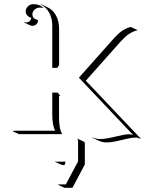

<svg xmlns="http://www.w3.org/2000/svg" viewBox="-20 -621 686 909"><path d="M240.7 144.8 241.2 142.8Q244.9 144.5 249 144.5H290.8L285.6 160.4L279.1 160.6Q274.4 160.6 262.6 155.5Q250.7 150.4 240.7 144.8ZM254.9 253.9 257.6 252H291.7L349.6 143.1V43.9Q349.6 39.1 345.2 36.9L345.9 35.2L376 49.1Q381.6 51.8 381.6 57.9V157.7L323 268.1H284.9ZM39.1 0 47.1 -2H241Q227.5 -29.3 227.5 -78.1V-182.6H253.4L265.4 -166.7H259.5V-64Q259.5 -40.3 262.6 -21.2Q265.6 -2.2 274.2 14.2L69.1 13.9ZM92.5 -515.4 92.8 -517.3Q98.1 -514.6 103.3 -514.6Q106.2 -514.6 109.6 -515.5Q113 -516.4 117.3 -518.6Q121.6 -520.8 124.5 -525.6Q127.4 -530.5 127.9 -537.4Q118.9 -538.3 110.2 -546.9Q101.6 -555.4 101.6 -566.4Q101.6 -581.1 112.4 -591.2Q123.3 -601.3 138.7 -601.3Q168 -601.3 186.3 -583Q178 -585 168.9 -585Q154.3 -585 143.8 -575.6Q133.3 -566.2 133.3 -552.5Q133.3 -542 142.3 -533.4L160.2 -525.1Q160.2 -514.2 152.6 -506.5Q145 -498.8 133.3 -498.8Q127.9 -498.8 122.6 -501.2ZM171.6 -599.9 174.3 -600.8 204.3 -586.9Q230.2 -574.7 245 -548Q259.8 -521.2 259.8 -484.4V-312.5L251 -299.8H227.5V-498Q227.5 -534.9 212.6 -561.6Q197.8 -588.4 171.6 -599.9ZM353.5 -253.2 504.2 -422.6Q515.1 -435.1 520.4 -440.8Q525.6 -446.5 535.8 -456.4Q545.9 -466.3 553.2 -471.7Q560.5 -477.1 570.6 -482.5Q580.6 -488 590.8 -491.2L599.6 -493.2L629.9 -479V-477.1Q619.1 -475.1 608.3 -470Q597.4 -464.8 589.1 -459.2Q580.8 -453.6 570.3 -443.6Q559.8 -433.6 553.2 -426.6Q546.6 -419.7 535.9 -407.2L386.2 -239L645.5 34.2L643.6 36.1Q636.7 32.5 632.6 31.4Q628.4 30.3 619.1 30.3Q605.2 30.3 581.4 36Q557.6 41.7 531.5 47.5Q505.4 53.2 486.1 53.2Q464.1 53.2 447.8 45.4L417.5 31.2L417 29.1Q433.6 37.1 456.1 37.1Q479.7 37.1 526.2 25.9Q572.8 14.6 588.9 14.6Q602.8 14.6 610.8 18.6Z"/></svg>

Font: AgreloyOut1
Style: Medium
Weight: 400
Designer: gluk
Foundry: gluk
Version: Version 0.27